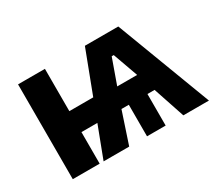

<svg xmlns="http://www.w3.org/2000/svg" viewBox="-103 -716 1020 912"><g transform="rotate(-30 407.0 -260.0)"><path d="M67.2 0H214.6V-173H366V-288H214.6V-520H67.2ZM617 -520H433.8L236.2 0H376.6L442.8 -199.2L519.2 -413.2H530.4L606.2 -201.4L673.6 0H814ZM474.4 0H576.6V-173H704.4V-276H349.4V-173H474.4Z"/></g></svg>

Font: Fixel Variable
Style: Regular
Weight: 100
Width: 3
Designer: AlfaBravo + MacPaw
Foundry: Kyrylo Tkachov, Marchela Mozhyna, Serhii Makarenko, Maria Weinstein, Zakhar Kryvoshyya
Version: Version 1.211